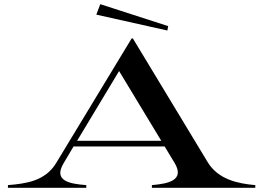

<svg xmlns="http://www.w3.org/2000/svg" viewBox="-20 -899 1260 919"><path d="M18 -13V0H393V-13C311 -19 235 -34 284 -117L332 -198H768L817 -117C863 -37 789 -20 707 -13V0H1202V-13C1119 -20 1024 -40 974 -123L616 -715H610L249 -119C196 -31 102 -20 18 -13ZM349 -225 550 -559 752 -225ZM441 -829 781 -753 785 -774 460 -879Z"/></svg>

Font: Sprat Extended Medium
Style: Regular
Weight: 500
Width: 9
Designer: Ethan Nakache
Foundry: Collletttivo
Version: Version 2.000;Glyphs 3.2 (3217)